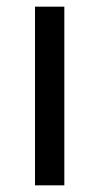

<svg xmlns="http://www.w3.org/2000/svg" viewBox="-20 -556 298 576"><path d="M173 0V-536H85V0Z"/></svg>

Font: Noto Sans Osage
Style: Regular
Weight: 400
Designer: Monotype Design Team
Foundry: Monotype Imaging Inc.
Version: Version 2.002